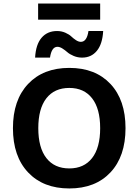

<svg xmlns="http://www.w3.org/2000/svg" viewBox="-20 -1053 781 1083"><path d="M545 -1033V-942H195V-1033ZM562 -878Q558 -805 526.5 -766.5Q495 -728 443 -728Q418 -728 395.5 -737.5Q373 -747 360 -758.5Q347 -770 332 -779.5Q317 -789 304 -789Q271 -789 262 -728H178Q182 -802 214.5 -840Q247 -878 302 -878Q327 -878 348.5 -868.5Q370 -859 382 -847.5Q394 -836 408.5 -826.5Q423 -817 436 -817Q470 -817 479 -878ZM138.5 -579.5Q224 -670 371 -670Q518 -670 603 -579.5Q688 -489 688 -330Q688 -171 603 -80.5Q518 10 371 10Q224 10 138.5 -80.5Q53 -171 53 -330Q53 -489 138.5 -579.5ZM371 -557Q287 -557 241.5 -498.5Q196 -440 196 -330Q196 -220 241.5 -161.5Q287 -103 371 -103Q454 -103 499.5 -161.5Q545 -220 545 -330Q545 -440 499.5 -498.5Q454 -557 371 -557Z"/></svg>

Font: Elaine Sans SemiBold
Style: Regular
Weight: 600
Designer: Wei Huang
Foundry: Wei Huang
Version: Version 2.001;December 24, 2019;FontCreator 12.0.0.2547 64-b